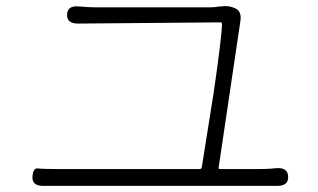

<svg xmlns="http://www.w3.org/2000/svg" viewBox="-20 -676 1040 627"><path d="M121 -69Q84 -69 86 -99Q88 -128 103.5 -126Q119 -124 165 -124H632Q638 -124 639 -130L678 -375Q704 -554 705 -598Q705 -603 700 -603L235 -599Q198 -599 199 -628Q200 -658 236 -655L265 -653Q282 -652 299 -652H665Q682 -652 698 -655H702Q726 -659 748 -649Q770 -639 765 -607L694 -129Q693 -124 698 -124H828Q845 -124 862 -125L884 -127Q920 -129 921 -99Q922 -69 886 -69Z"/></svg>

Font: Resource Han Rounded JP Light
Style: Regular
Weight: 300
Designer: Cyano Hao (round all glyphs); Ryoko NISHIZUKA 西塚涼子 (kana, bopomofo & ideographs); Paul D. Hunt (Latin, Greek & Cyrillic)
Foundry: Cyano Hao
Version: 0.990